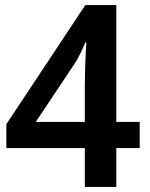

<svg xmlns="http://www.w3.org/2000/svg" viewBox="-20 -736 591 756"><path d="M314 -153H5V-247L316 -716H438V-256H530V-153H438V0H314ZM314 -256V-397Q314 -429 315 -463.5Q316 -498 317.5 -526Q319 -554 320 -569H316Q308 -549 296.5 -525.5Q285 -502 271 -481L121 -256Z"/></svg>

Font: Noto Sans Gurmukhi UI SemiBold
Style: Regular
Weight: 600
Designer: Jelle Bosma - Monotype Design Team
Foundry: Monotype Imaging Inc.
Version: Version 2.004; ttfautohint (v1.8.4.7-5d5b)